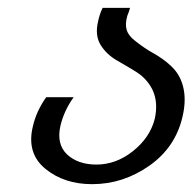

<svg xmlns="http://www.w3.org/2000/svg" viewBox="-20 -470 491 490"><path d="M446 -173Q428 -94 361 -47Q294 0 215 0Q144 0 96 -39Q47 -79 64 -148Q73 -187 98 -222H168Q143 -187 134 -148Q124 -102 151 -76Q179 -50 226 -50Q276 -50 319 -84Q363 -119 375 -167Q384 -208 370 -239Q357 -267 330 -285Q323 -290 278 -316Q252 -331 237 -355Q222 -379 230 -414Q234 -434 242 -450H312Q311 -446 308.5 -439Q306 -432 305 -430Q299 -409 303 -395Q307 -379 327 -364Q350 -346 370 -335Q397 -320 416 -302Q439 -281 447 -250Q456 -216 446 -173Z"/></svg>

Font: Miedinger
Style: Italic
Weight: 400
Italic angle: -13°
Version: Version 001.000